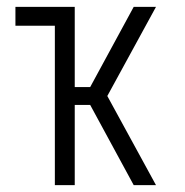

<svg xmlns="http://www.w3.org/2000/svg" viewBox="-20 -540 540 560"><path d="M140 0V-465H25V-520H198V-286H243L370 -520H435L293 -260L435 0H370L243 -234H198V0Z"/></svg>

Font: Iosevka Term Curly Light
Style: Regular
Weight: 300
Designer: Belleve Invis
Foundry: Belleve Invis
Version: Version 32.3.0